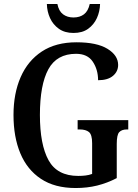

<svg xmlns="http://www.w3.org/2000/svg" viewBox="-20 -937 693 967"><path d="M361 10Q256 10 186.5 -36Q117 -82 82.5 -164.5Q48 -247 48 -358Q48 -466 84 -548.5Q120 -631 190.5 -677.5Q261 -724 365 -724Q468 -724 521.5 -691Q575 -658 575 -610Q575 -577 549 -555Q523 -533 474 -533Q474 -586 447.5 -626Q421 -666 363 -666Q266 -666 223.5 -588Q181 -510 181 -358Q181 -209 224.5 -130Q268 -51 374 -51Q392 -51 410 -53Q428 -55 444 -61V-216Q444 -259 428 -272Q412 -285 382 -285H371V-332H626V-285H619Q593 -285 580.5 -271.5Q568 -258 568 -212V-40Q520 -15 469.5 -2.5Q419 10 361 10ZM350 -771Q306 -771 276.5 -792Q247 -813 232 -846Q217 -879 216 -917H269Q276 -881 297.5 -865Q319 -849 350 -849Q382 -849 403 -865Q424 -881 432 -917H484Q483 -879 468 -846Q453 -813 424 -792Q395 -771 350 -771Z"/></svg>

Font: Noto Serif Lao Condensed SemiBold
Style: Regular
Weight: 600
Width: 3
Designer: Monotype Design Team
Foundry: Monotype Imaging Inc.
Version: Version 2.003; ttfautohint (v1.8.4.7-5d5b)